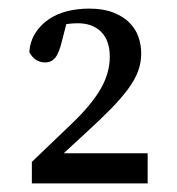

<svg xmlns="http://www.w3.org/2000/svg" viewBox="-20 -851 410 446"><path d="M54 -425V-475L147 -564Q192 -607 213.5 -644Q235 -681 235 -719Q235 -757 215 -777Q195 -797 160 -797Q154 -797 147.5 -796.5Q141 -796 134 -795L124 -756Q117 -727 108 -716.5Q99 -706 85 -706Q61 -706 48 -730Q50 -755 62 -774Q74 -793 93 -806Q112 -819 136 -825Q160 -831 187 -831Q220 -831 243 -822Q266 -813 280.5 -798.5Q295 -784 301.5 -765.5Q308 -747 308 -727Q308 -705 300.5 -685Q293 -665 277 -643.5Q261 -622 237 -597.5Q213 -573 179 -542L128 -495H323V-425Z"/></svg>

Font: Source Serif Pro
Style: Regular
Weight: 400
Designer: Frank Grießhammer
Foundry: Adobe Systems Incorporated
Version: Version 2.000;PS 1.000;hotconv 16.6.51;makeotf.lib2.5.65220